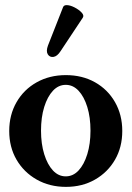

<svg xmlns="http://www.w3.org/2000/svg" viewBox="-20 -718 513 749"><path d="M237.2 11Q173.5 11 123.2 -17.5Q73 -46 44.5 -95Q16 -144 16 -207Q16 -270 44.6 -319.5Q73.1 -369 123.3 -397Q173.4 -425 237 -425Q301 -425 350.7 -397Q400.4 -369 428.7 -319.5Q457 -270 457 -207Q457 -144 428.7 -95Q400.4 -46 350.7 -17.5Q301 11 237.2 11ZM236.5 -30Q265 -30 286.5 -53Q308 -76 320.5 -116.5Q333 -157 333 -208.2Q333 -260.4 320.5 -300.7Q308 -341 286.5 -364Q264.9 -387 236.5 -387Q208 -387 186.5 -364Q165 -341 152.5 -300.7Q140 -260.4 140 -208.2Q140 -157 152.5 -116.5Q165 -76 186.5 -53Q208 -30 236.5 -30ZM216 -518Q203 -498 188.5 -496Q174 -494 166.5 -506Q159 -518 167 -540L226 -690Q229 -698 240 -698Q253 -698 270 -689.5Q287 -681 298 -669.5Q309 -658 303 -649Z"/></svg>

Font: Junicode VF
Style: Regular
Weight: 400
Designer: Peter S. Baker
Version: Version 2.213